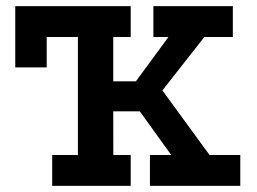

<svg xmlns="http://www.w3.org/2000/svg" viewBox="-20 -609 842 629"><path d="M30 -589H262.2L237.2 -487.8H133V-388.2H30ZM151 -589H408.2V-487.8H351V-342.5H425.2L531.8 -487.8H482.5V-589H742.8V-487.8H649.5L512 -312.8L666.5 -101.2H767.2V0H471.2V-101.2H541L438 -244.2H351L351.2 -101.2H408.2V0H151V-101.2H235.2V-487.8H151Z"/></svg>

Font: Podkova VF Beta
Style: Regular
Weight: 400
Designer: Ilya Yudin
Foundry: Cyreal (www.cyreal.org)
Version: Version 2.100